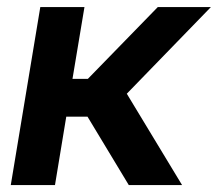

<svg xmlns="http://www.w3.org/2000/svg" viewBox="-20 -536 631 556"><path d="M11.2 0 96.7 -515.6H224.6L189.9 -307.6H234.4L437 -515.6H590.8L347.2 -264.6L507.3 0H353L233.4 -198.2H171.9L139.2 0Z"/></svg>

Font: Inter Display Semi Bold
Style: Italic
Weight: 600
Italic angle: -9.39999°
Designer: Rasmus Andersson
Foundry: rsms
Version: Version 4.000;git-4fc901f